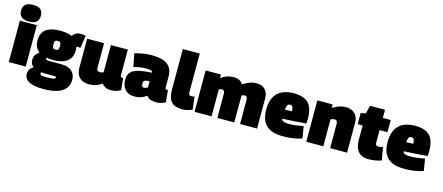

<svg xmlns="http://www.w3.org/2000/svg" viewBox="-60 -1518 5688 2465"><g transform="rotate(15 2783.5 -285.0)"><path d="M146 -569Q79 -569 46.5 -597Q14 -625 14 -679Q14 -735 46.5 -762.5Q79 -790 146 -790Q213 -790 245 -762.5Q277 -735 277 -679Q277 -625 245.5 -597Q214 -569 146 -569ZM33 0V-550H258V0Z M548 220Q424 220 359.5 187Q295 154 295 87Q295 60 305 38Q315 16 334.5 -1Q354 -18 382 -29L482 10Q476 14 472 17.5Q468 21 466 25Q464 29 464 35Q464 47 472 53Q480 59 501.5 61.5Q523 64 563 64Q599 64 622.5 61Q646 58 657.5 52.5Q669 47 669 38Q669 31 666.5 28Q664 25 653.5 23.5Q643 22 620 22H527Q464 22 416.5 9Q369 -4 342.5 -32Q316 -60 316 -105Q316 -151 340.5 -181.5Q365 -212 403 -231L509 -207Q496 -198 490.5 -190Q485 -182 485 -170Q485 -158 494 -152.5Q503 -147 521 -147H698Q783 -147 831 -105Q879 -63 879 10Q879 78 842.5 125Q806 172 732.5 196Q659 220 548 220ZM571 -172Q444 -172 380.5 -221Q317 -270 317 -366Q317 -463 380.5 -511.5Q444 -560 571 -560Q698 -560 761.5 -511.5Q825 -463 825 -366Q825 -270 761.5 -221Q698 -172 571 -172ZM571 -308Q594 -308 604.5 -319.5Q615 -331 615 -366Q615 -402 604.5 -413.5Q594 -425 571 -425Q548 -425 537.5 -413.5Q527 -402 527 -366Q527 -331 537.5 -319.5Q548 -308 571 -308ZM799 -396 717 -509Q732 -550 762 -569.5Q792 -589 838 -589Q856 -589 872 -586.5Q888 -584 900 -579L874 -412Q865 -414 855 -415.5Q845 -417 834 -417Q824 -417 815 -412Q806 -407 799 -396Z M1099 10Q1048 10 1009.5 -9Q971 -28 949 -67.5Q927 -107 927 -169V-550H1152V-224Q1152 -197 1164 -187Q1176 -177 1192 -177Q1201 -177 1208.5 -177.5Q1216 -178 1224.5 -181Q1233 -184 1243 -189V-550H1468V-209Q1468 -199 1470.5 -192.5Q1473 -186 1477 -183.5Q1481 -181 1486 -181Q1496 -181 1504 -184L1520 -24Q1506 -15 1485.5 -7Q1465 1 1440.5 5.5Q1416 10 1389 10Q1344 10 1317 -4.5Q1290 -19 1270 -44Q1243 -27 1216 -14.5Q1189 -2 1160 4Q1131 10 1099 10Z M1535 -164Q1535 -214 1552.5 -246.5Q1570 -279 1607 -298.5Q1644 -318 1702.5 -328.5Q1761 -339 1843 -344V-346Q1843 -363 1821.5 -370Q1800 -377 1762 -377Q1740 -377 1712 -374.5Q1684 -372 1654 -366.5Q1624 -361 1594 -353L1560 -526Q1607 -540 1667 -550Q1727 -560 1779 -560Q1883 -560 1945 -536Q2007 -512 2035 -465Q2063 -418 2063 -349V-212Q2063 -193 2068 -187Q2073 -181 2079 -181Q2084 -181 2089.5 -181.5Q2095 -182 2099 -183L2115 -24Q2092 -9 2060.5 0.5Q2029 10 1990 10Q1944 10 1913 -3.5Q1882 -17 1864 -43Q1838 -25 1813 -13Q1788 -1 1760.5 4.5Q1733 10 1698 10Q1662 10 1632 -2Q1602 -14 1580 -37Q1558 -60 1546.5 -92Q1535 -124 1535 -164ZM1761 -177Q1761 -152 1769.5 -141Q1778 -130 1791 -130Q1797 -130 1807 -132.5Q1817 -135 1827.5 -139Q1838 -143 1843 -149V-230Q1818 -229 1802 -226Q1786 -223 1777 -217Q1768 -211 1764.5 -201.5Q1761 -192 1761 -177Z M2373 -740V-226Q2373 -208 2377.5 -198.5Q2382 -189 2390 -186Q2398 -183 2409 -183Q2417 -183 2427.5 -184.5Q2438 -186 2452 -189L2471 -20Q2446 -8 2412.5 1Q2379 10 2339 10Q2274 10 2231.5 -11Q2189 -32 2168.5 -79.5Q2148 -127 2148 -204V-740Z M2502 0V-550H2705V-503Q2737 -525 2765 -537Q2793 -549 2819.5 -554.5Q2846 -560 2870 -560Q2903 -560 2926.5 -553.5Q2950 -547 2968 -533Q2986 -519 2998 -498Q3037 -522 3067 -535.5Q3097 -549 3124 -554.5Q3151 -560 3179 -560Q3208 -560 3232 -553Q3256 -546 3275 -532Q3294 -518 3307 -498Q3320 -478 3326.5 -452.5Q3333 -427 3333 -396V0H3107V-320Q3107 -333 3104.5 -343Q3102 -353 3097.5 -358.5Q3093 -364 3086.5 -367Q3080 -370 3072 -370Q3067 -370 3060.5 -368.5Q3054 -367 3046.5 -365Q3039 -363 3030 -359Q3030 -354 3030 -349Q3030 -344 3030 -339V0H2805V-320Q2805 -333 2802 -343Q2799 -353 2794.5 -358.5Q2790 -364 2783 -367Q2776 -370 2768 -370Q2762 -370 2755 -368.5Q2748 -367 2741.5 -364.5Q2735 -362 2728 -359V0Z M3676 10Q3607 10 3552.5 -5Q3498 -20 3460.5 -53Q3423 -86 3403 -139Q3383 -192 3383 -267Q3383 -346 3404 -402Q3425 -458 3464 -493Q3503 -528 3556.5 -544Q3610 -560 3674 -560Q3807 -560 3868.5 -497Q3930 -434 3930 -294Q3930 -282 3930 -262.5Q3930 -243 3928 -227Q3900 -225 3863.5 -222Q3827 -219 3785.5 -216Q3744 -213 3700.5 -210.5Q3657 -208 3614 -206Q3614 -205 3614 -203.5Q3614 -202 3614 -200Q3615 -190 3624 -181.5Q3633 -173 3655.5 -168Q3678 -163 3718 -163Q3744 -163 3773 -165.5Q3802 -168 3835 -173.5Q3868 -179 3903 -186L3929 -27Q3888 -14 3848.5 -6Q3809 2 3767 6Q3725 10 3676 10ZM3615 -327Q3625 -327 3636.5 -327.5Q3648 -328 3660.5 -328.5Q3673 -329 3685 -329.5Q3697 -330 3708 -330Q3707 -361 3701.5 -377Q3696 -393 3687 -399.5Q3678 -406 3663 -406Q3653 -406 3645 -402.5Q3637 -399 3631 -390.5Q3625 -382 3621 -366.5Q3617 -351 3615 -327Z M3987 0V-550H4190V-503Q4223 -524 4251.5 -536.5Q4280 -549 4307 -554.5Q4334 -560 4363 -560Q4420 -560 4457 -539Q4494 -518 4511.5 -481.5Q4529 -445 4529 -396V0H4304V-320Q4304 -350 4292.5 -361Q4281 -372 4265 -372Q4257 -372 4249 -370Q4241 -368 4232 -365.5Q4223 -363 4213 -359V0Z M4813 10Q4756 10 4715.5 -12Q4675 -34 4653.5 -82.5Q4632 -131 4632 -210V-389H4566V-538L4632 -550L4658 -658H4857V-550H4962V-388H4857V-229Q4857 -199 4866.5 -189Q4876 -179 4895 -179Q4906 -179 4921 -182Q4936 -185 4957 -188L4986 -18Q4941 -3 4898 3.5Q4855 10 4813 10Z M5289 10Q5220 10 5165.5 -5Q5111 -20 5073.5 -53Q5036 -86 5016 -139Q4996 -192 4996 -267Q4996 -346 5017 -402Q5038 -458 5077 -493Q5116 -528 5169.5 -544Q5223 -560 5287 -560Q5420 -560 5481.5 -497Q5543 -434 5543 -294Q5543 -282 5543 -262.5Q5543 -243 5541 -227Q5513 -225 5476.5 -222Q5440 -219 5398.5 -216Q5357 -213 5313.5 -210.5Q5270 -208 5227 -206Q5227 -205 5227 -203.5Q5227 -202 5227 -200Q5228 -190 5237 -181.5Q5246 -173 5268.5 -168Q5291 -163 5331 -163Q5357 -163 5386 -165.5Q5415 -168 5448 -173.5Q5481 -179 5516 -186L5542 -27Q5501 -14 5461.5 -6Q5422 2 5380 6Q5338 10 5289 10ZM5228 -327Q5238 -327 5249.5 -327.5Q5261 -328 5273.5 -328.5Q5286 -329 5298 -329.5Q5310 -330 5321 -330Q5320 -361 5314.5 -377Q5309 -393 5300 -399.5Q5291 -406 5276 -406Q5266 -406 5258 -402.5Q5250 -399 5244 -390.5Q5238 -382 5234 -366.5Q5230 -351 5228 -327Z"/></g></svg>

Font: Georama Black
Style: Regular
Weight: 900
Designer: Jean-Baptiste Levee
Foundry: Production Type
Version: Version 1.001